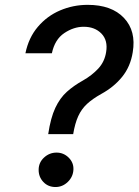

<svg xmlns="http://www.w3.org/2000/svg" viewBox="-20 -757 566 784"><path d="M176.8 -209.2Q186.8 -275.9 205.8 -316.4Q224.8 -356.9 253.2 -382.3Q281.6 -407.7 319.2 -428.6Q355.1 -448.9 381.2 -476.9Q407.3 -505 413.4 -544.7Q421.2 -592 394.2 -619.9Q367.2 -647.7 321.7 -647.7Q280.9 -647.7 242.4 -621.8Q203.8 -595.9 191.8 -539.4H83.8Q96.9 -603.3 134.6 -647.5Q172.2 -691.8 225.5 -714.5Q278.8 -737.2 338.1 -737.2Q435.7 -737.2 486.2 -683.8Q536.6 -630.3 522 -543.7Q512.8 -485.4 479 -443.5Q445.3 -401.6 393.1 -373.2Q357.6 -353.3 335 -332.4Q312.5 -311.4 299.4 -282.5Q286.2 -253.6 278.8 -209.2ZM206.7 6.7Q176.5 6.7 157 -14Q137.4 -34.8 137.8 -64.3Q138.1 -93.8 160 -113.8Q181.8 -133.9 210.9 -133.9Q239.7 -133.9 260.5 -113.3Q281.2 -92.7 279.8 -64.3Q278.4 -34.8 256.7 -14Q235.1 6.7 206.7 6.7Z"/></svg>

Font: Inter UI Medium
Style: Italic
Weight: 500
Italic angle: 9.39999°
Designer: Rasmus Andersson
Foundry: rsms
Version: 3.2;8d6f07862